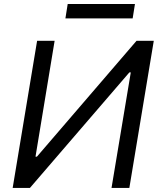

<svg xmlns="http://www.w3.org/2000/svg" viewBox="-20 -929 793 949"><path d="M163.4 -727.3H250L155.5 -154.8H162.6L654.8 -727.3H740.1L619.3 0H531.2L626.4 -571H619.3L127.8 0H42.6ZM303.3 -838.1 314.6 -909.1H647L635.7 -838.1Z"/></svg>

Font: Inter P
Style: Italic
Weight: 400
Italic angle: -9.40001°
Designer: Rasmus Andersson
Foundry: rsms
Version: Version 3.018;git-588b23468